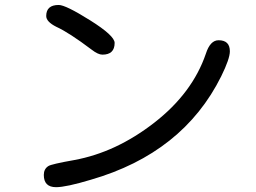

<svg xmlns="http://www.w3.org/2000/svg" viewBox="-20 -736 1040 781"><path d="M218.8 -715.8Q247.1 -715.8 346.7 -653.3Q446.3 -590.8 446.3 -561.5Q446.3 -513.7 396.5 -513.7Q378.9 -513.7 352.5 -534.2Q260.7 -603.5 209 -627Q168 -647.5 168 -670.9Q168 -715.8 218.8 -715.8ZM869.1 -572.3Q915 -572.3 915 -527.3Q915 -497.1 879.9 -425.8Q724.6 -113.3 349.6 -4.9Q249 25.4 208 25.4Q158.2 25.4 158.2 -24.4Q158.2 -48.8 176.8 -60.5Q188.5 -68.4 282.2 -85Q452.1 -116.2 607.4 -236.8Q762.7 -357.4 817.4 -517.6Q835 -572.3 869.1 -572.3Z"/></svg>

Font: YuPearl-Regular
Style: Regular
Weight: 400
Designer: Max Yao
Foundry: Max-Everyday
Version: Version 1.011; ttfautohint (v1.8.3)